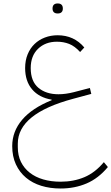

<svg xmlns="http://www.w3.org/2000/svg" viewBox="-20 -776 638 1100"><path d="M327 304Q267 304 216.5 288.5Q166 273 129 242Q92 211 71 165.5Q50 120 50 61Q50 -23 107 -90Q164 -157 276 -202V-205Q204 -217 164 -264Q124 -311 124 -386Q124 -430 138.5 -465Q153 -500 178 -524Q203 -548 237 -561Q271 -574 310 -574Q404 -574 463 -504L439 -478Q408 -512 376 -524.5Q344 -537 306 -537Q240 -537 198 -496.5Q156 -456 156 -386Q156 -310 200 -273Q244 -236 315 -236Q356 -236 403 -248L495 -272L503 -238L399 -210Q82 -125 82 47V67Q82 115 100 151.5Q118 188 150.5 213.5Q183 239 228 252Q273 265 327 265Q402 265 463.5 239Q525 213 575 153L598 181Q544 246 476 275Q408 304 327 304ZM308 -699Q296 -699 288.5 -706Q281 -713 281 -727Q281 -742 288.5 -749Q296 -756 308 -756H313Q325 -756 332.5 -749Q340 -742 340 -727Q340 -713 332.5 -706Q325 -699 313 -699Z"/></svg>

Font: IBM Plex Sans Arabic ExtLt
Style: Regular
Weight: 200
Designer: Mike Abbink, Paul van der Laan, Pieter van Rosmalen, Wael Morcos, Khajak Apelian
Foundry: Bold Monday
Version: Version 1.2